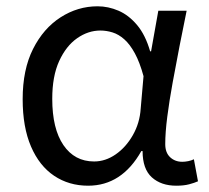

<svg xmlns="http://www.w3.org/2000/svg" viewBox="-20 -577 665 610"><path d="M260 13Q199 13 152 -18.5Q105 -50 78.5 -111.5Q52 -173 52 -262Q52 -356 85 -421.5Q118 -487 172.5 -522Q227 -557 290 -557Q324 -557 356.5 -543Q389 -529 415.5 -497.5Q442 -466 457 -414H460L483 -543H573Q562 -490 550.5 -431Q539 -372 528.5 -314.5Q518 -257 511.5 -206.5Q505 -156 505 -119Q505 -92 520.5 -77.5Q536 -63 559 -63Q568 -63 578 -65Q588 -67 596 -71L609 -1Q598 4 581 8.5Q564 13 540 13Q492 13 462.5 -13.5Q433 -40 433 -97H429Q367 13 260 13ZM279 -64Q315 -64 347.5 -86.5Q380 -109 402 -147.5Q424 -186 427 -232L436 -335Q424 -379 408.5 -407.5Q393 -436 375 -452Q357 -468 337.5 -474Q318 -480 299 -480Q260 -480 225 -455.5Q190 -431 168 -383Q146 -335 146 -263Q146 -168 181.5 -116Q217 -64 279 -64Z"/></svg>

Font: ltelugu05
Style: Book
Weight: 400
Designer: Jelle Bosma - Monotype Design Team
Foundry: Monotype Imaging Inc.
Version: Version 2.003